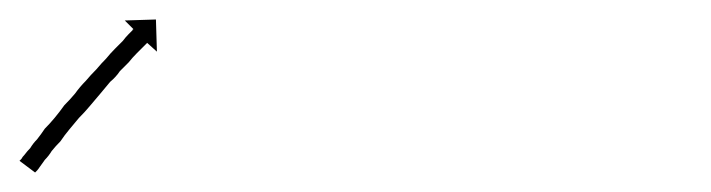

<svg xmlns="http://www.w3.org/2000/svg" viewBox="-20 -166 730 197"><path d="M2 -3Q3 -5 5 -7Q8 -11 11 -14Q14 -19 18 -23Q22 -28 26 -34Q31 -39 36 -45Q41 -51 46 -58Q52 -64 57 -70Q62 -77 68 -83Q73 -89 79 -95Q84 -101 89 -106Q93 -111 98 -116Q102 -120 106 -124Q109 -128 112 -131Q114 -133 116 -135Q116 -136 117 -136L108 -145L140 -146L141 -113L131 -122Q131 -122 130 -121Q128 -119 126 -117Q123 -114 120 -111Q116 -107 112 -102Q108 -98 103 -93Q99 -87 93 -82Q88 -76 83 -70Q78 -64 72 -57Q67 -51 61 -45Q56 -39 51 -33Q46 -27 42 -21Q37 -16 33 -11Q30 -6 26 -2Q23 2 21 5Q19 8 18 9Q17 10 16 11L0 -1Q1 -2 2 -3Z"/></svg>

Font: FRB American Cursive Just Arrows Light
Style: Italic
Weight: 300
Italic angle: -25°
Version: Version 2.0;Modular Font Editor K font №1